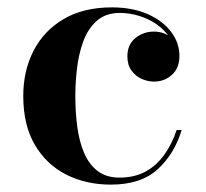

<svg xmlns="http://www.w3.org/2000/svg" viewBox="-20 -490 558 520"><path d="M280 10Q213 10 159.2 -17.2Q105.5 -44.5 74.2 -98Q43 -151.5 43 -230Q43 -298.5 71 -352.8Q99 -407 152.5 -438.5Q206 -470 283 -470Q338.5 -470 379.5 -452Q420.5 -434 443.2 -404Q466 -374 466 -338.5Q466 -306 445.8 -287.5Q425.5 -269 397 -269Q380.5 -269 364 -276.2Q347.5 -283.5 336.2 -298.8Q325 -314 325 -337.5Q325 -369.5 346.8 -387Q368.5 -404.5 397 -404.5Q424 -404.5 444.5 -387.5Q465 -370.5 465 -338.5H453.5Q453.5 -365.5 440 -387Q426.5 -408.5 404.8 -423.8Q383 -439 356.8 -447Q330.5 -455 305 -455Q266 -455 242 -433.5Q218 -412 205.5 -377.8Q193 -343.5 188.5 -304.5Q184 -265.5 184 -230Q184 -187 189.2 -147.2Q194.5 -107.5 207.5 -76.5Q220.5 -45.5 244 -27.2Q267.5 -9 303.5 -9Q344.5 -9 374.5 -25.5Q404.5 -42 425.2 -71.2Q446 -100.5 458.5 -138H472Q452.5 -73 407 -31.5Q361.5 10 280 10Z"/></svg>

Font: Bodoni Moda 18pt SemiBold
Style: Regular
Weight: 600
Designer: Owen Earl
Foundry: indestructible type
Version: Version 2.005